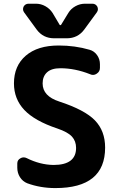

<svg xmlns="http://www.w3.org/2000/svg" viewBox="-20 -1004 622 1014"><path d="M507.8 -645.5Q507.8 -626 491.2 -615.2Q481.4 -608.4 470.7 -608.4Q462.9 -608.4 455.1 -612.3Q376 -643.6 298.8 -643.6Q252 -643.6 228.5 -622.1Q205.1 -600.6 205.1 -563.5Q205.1 -496.1 293 -467.8Q427.7 -423.8 481.4 -368.2Q535.2 -312.5 535.2 -224.6Q535.2 -10.7 272.5 -10.7Q193.4 -10.7 124 -36.1Q99.6 -45.9 85.4 -68.4Q71.3 -90.8 71.3 -118.2V-140.6Q71.3 -159.2 87.9 -168Q95.7 -172.9 104.5 -172.9Q113.3 -172.9 121.1 -168.9Q191.4 -133.8 262.7 -132.8Q381.8 -132.8 381.8 -222.7Q381.8 -258.8 359.9 -282.7Q337.9 -306.6 283.2 -325.2Q163.1 -365.2 108.4 -423.3Q53.7 -481.4 53.7 -563.5Q53.7 -656.2 116.2 -710Q178.7 -763.7 290 -763.7Q376 -763.7 453.1 -741.2Q477.5 -734.4 492.7 -712.9Q507.8 -691.4 507.8 -665ZM294.9 -873Q295.9 -871.1 298.8 -871.1Q301.8 -871.1 302.7 -873L340.8 -935.5Q354.5 -958 378.4 -971.2Q402.3 -984.4 428.7 -984.4H467.8Q485.4 -984.4 494.1 -968.8Q497.1 -961.9 497.1 -955.1Q497.1 -946.3 491.2 -938.5L424.8 -847.7Q390.6 -801.8 333 -801.8H265.6Q208 -801.8 173.8 -847.7L107.4 -938.5Q101.6 -946.3 101.6 -955.1Q101.6 -961.9 104.5 -968.8Q113.3 -984.4 130.9 -984.4H169.9Q196.3 -984.4 219.7 -971.2Q243.2 -958 257.8 -935.5Z"/></svg>

Font: Gen Jyuu Gothic P Bold
Style: Bold
Weight: 700
Designer: [Source Han Sans]
Ryoko NISHIZUKA  (kana & ideographs); Paul D. Hunt (Latin, Greek & Cyrillic); Wenlong ZHANG  (bopomofo
Version: Version 1.002.20150607